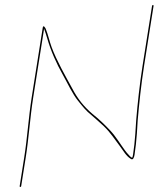

<svg xmlns="http://www.w3.org/2000/svg" viewBox="-20 -736 628 760"><path d="M111.4 -350 154.5 -622C158.5 -610.4 162.8 -599.6 166.7 -585C181 -534.9 203.3 -484.9 228.7 -440C247.9 -406.1 266.6 -364.4 289.3 -336.5C308.4 -313.1 319.7 -298 342.3 -280C360.6 -264.5 373.9 -251.7 391.4 -236C416.6 -211.8 434.2 -184.5 454.9 -157C468.2 -139.2 479 -118.5 497.9 -107C506.8 -100.4 511.1 -114 512.5 -123C517 -151.8 519.5 -177.5 521.8 -207L525 -259C530.5 -323.4 538.6 -401.4 550.3 -475.5L587.9 -713C588.2 -715 587.4 -716 585.4 -716C583.4 -716 582.2 -715 581.9 -713L544.3 -475.5C532.7 -402.2 524.2 -322.4 519 -259L515.6 -206C513.5 -177.5 510.9 -151.2 506.5 -123C505.4 -116.3 504.1 -112.3 502.6 -111L501.7 -112C496.8 -114.7 492.5 -118.7 488.6 -124C484 -128.7 479.4 -134.2 474.8 -140.5C455 -167.3 439.1 -195.1 416.3 -219.5C394.2 -243 372.2 -264.2 346.1 -285C312.2 -313.9 287.5 -344.3 265.3 -387C238.7 -435.8 204.1 -495.6 184.1 -550C175.8 -572.6 169.9 -600.2 161.4 -621C160 -624.9 151.4 -640.2 149.1 -626L105.4 -350C93 -271.4 88.3 -191.2 75.9 -113L57.8 1C57.5 3 58.4 4 60.4 4C62.4 4 63.5 3 63.8 1L81.9 -113C94.3 -191.5 99 -271.2 111.4 -350Z"/></svg>

Font: Proton
Style: HlIt
Weight: 500
Version: Version 1.017